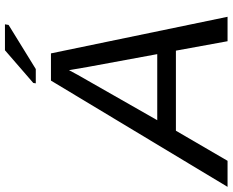

<svg xmlns="http://www.w3.org/2000/svg" viewBox="-140 -808 907 748"><g transform="rotate(-90 313.0 -433.5)"><path d="M526.9 0 490.2 -201.2H178.2L61 0H-40.5L373.5 -688H479.5L622.1 0ZM414.1 -617.7Q407.7 -605 396 -584Q384.3 -563 219.2 -273.9H476.6L426.8 -543.9ZM362.8 -747.1 364.3 -756.8 491.7 -867.2H592.8L590.3 -853L418.5 -747.1Z"/></g></svg>

Font: Liberation Sans
Style: Italic
Weight: 400
Italic angle: -12°
Designer: Steve Matteson
Foundry: Ascender Corporation
Version: Version 2.1.5